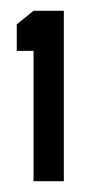

<svg xmlns="http://www.w3.org/2000/svg" viewBox="-20 -719 183 355"><path d="M42 -384V-625H11V-674L42 -699H98V-384Z"/></svg>

Font: Stick No Bills
Style: Bold
Weight: 700
Version: Version 2.000